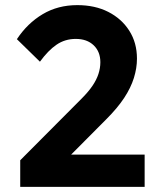

<svg xmlns="http://www.w3.org/2000/svg" viewBox="-20 -730 640 750"><path d="M59 0V-104L299 -345Q325 -371 341 -394.5Q357 -418 364.5 -441Q372 -464 372 -487Q372 -528 346 -553Q320 -578 276 -578Q234 -578 201 -555.5Q168 -533 136 -489L46 -577Q87 -639 146.5 -674.5Q206 -710 282 -710Q351 -710 403 -683.5Q455 -657 485 -610Q515 -563 515 -501Q515 -464 503 -425.5Q491 -387 465 -347.5Q439 -308 396 -265L220 -88L213 -126H545V0Z"/></svg>

Font: SUSE Thin
Style: Bold
Weight: 700
Version: Version 1.000